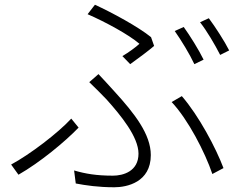

<svg xmlns="http://www.w3.org/2000/svg" viewBox="-20 -769 1040 811"><path d="M756 -655 718 -638C745 -600 782 -539 801 -498L840 -517C819 -560 782 -619 756 -655ZM862 -692 825 -675C854 -638 887 -582 910 -537L948 -556C929 -594 889 -656 862 -692ZM530 -498C565 -523 609 -556 631 -575L618 -612C564 -656 453 -716 381 -749L350 -709C426 -676 525 -622 569 -584C554 -570 524 -548 497 -532ZM300 6C342 14 395 22 463 22C516 22 617 1 617 -114C617 -202 548 -290 464 -382C442 -406 417 -434 396 -456L357 -422C382 -398 410 -370 430 -349C490 -282 565 -191 565 -120C565 -45 500 -27 457 -27C387 -27 341 -35 293 -49ZM924 -59C892 -144 820 -280 748 -363L705 -338C774 -265 846 -126 877 -34ZM312 -230 281 -268C226 -208 107 -117 27 -74L58 -31C149 -83 253 -169 312 -230Z"/></svg>

Font: Source Han Sans SC Light
Style: Regular
Weight: 300
Designer: Ryoko NISHIZUKA (kana & ideographs); Paul D. Hunt (Latin, Greek & Cyrillic); Wenlong ZHANG (bopomofo); Sandoll Communica
Foundry: Adobe Systems Incorporated
Version: Version 1.004;PS 1.004;hotconv 1.0.82;makeotf.lib2.5.63406